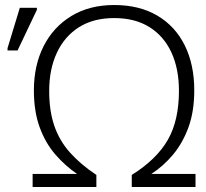

<svg xmlns="http://www.w3.org/2000/svg" viewBox="-20 -745 822 765"><path d="M110 0V-52H287Q240 -84 200.5 -129.5Q161 -175 138 -238Q115 -301 115 -385Q115 -484 153.5 -560.5Q192 -637 264 -681Q336 -725 435 -725Q535 -725 606.5 -683Q678 -641 716 -564.5Q754 -488 754 -385Q754 -301 731 -238Q708 -175 669.5 -129Q631 -83 583 -52H759V0H505V-48Q604 -110 648.5 -187.5Q693 -265 693 -383Q693 -471 663 -536Q633 -601 575.5 -637Q518 -673 435 -673Q352 -673 294.5 -636.5Q237 -600 206.5 -534.5Q176 -469 176 -383Q176 -303 196.5 -243.5Q217 -184 259 -137Q301 -90 364 -48V0ZM10 -544V-553L59 -714H127V-706L50 -544Z"/></svg>

Font: Noto Sans Light
Style: Regular
Weight: 300
Designer: Monotype Design Team
Foundry: Monotype Imaging Inc.
Version: Version 2.007